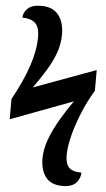

<svg xmlns="http://www.w3.org/2000/svg" viewBox="-64 -800 587 1065"><g transform="rotate(5 230.0 -267.5)"><path d="M326 225Q261 225 231.5 185.5Q202 146 202 84Q202 30 223.5 -27Q245 -84 278.5 -140.5Q312 -197 348 -248L2 -118V-231Q60 -336 89.5 -424Q119 -512 119 -586Q119 -642 94 -664Q69 -686 23 -686Q23 -714 46.5 -737Q70 -760 122 -760Q187 -760 218.5 -719.5Q250 -679 250 -612Q250 -557 231 -506Q212 -455 181 -405Q150 -355 114 -305L459 -432V-317Q422 -256 394 -188Q366 -120 350 -57Q334 6 334 53Q334 100 354 121Q374 142 424 142Q424 175 400.5 200Q377 225 326 225Z"/></g></svg>

Font: Noto Serif ExtraBold
Style: Regular
Weight: 800
Designer: Monotype Design Team
Foundry: Monotype Imaging Inc.
Version: Version 2.014